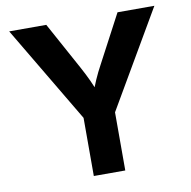

<svg xmlns="http://www.w3.org/2000/svg" viewBox="-81 -808 884 889"><g transform="rotate(-10 361.0 -364.0)"><path d="M289.1 0V-273.4L19.5 -727.5H193.8L316.9 -502.4Q335 -469.2 350.1 -436.5Q365.2 -403.8 380.9 -360.8H348.1Q363.3 -404.3 377.7 -437.3Q392.1 -470.2 409.7 -502.4L528.8 -727.5H702.1L437 -273.4V0Z"/></g></svg>

Font: Inter 18pt
Style: Bold
Weight: 700
Designer: Rasmus Andersson
Foundry: rsms
Version: Version 4.001;git-66647c0bb